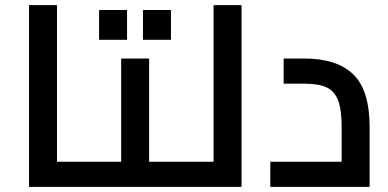

<svg xmlns="http://www.w3.org/2000/svg" viewBox="-20 -728 1513 748"><path d="M358 -49Q358 -24 354 -12Q350 0 338 0H93V-708H202V-98H338Q350 -98 354 -86Q358 -74 358 -49Z M695 -49Q695 -24 691 -12Q687 0 675 0H338Q326 0 322 -12Q318 -24 318 -49Q318 -74 322 -86Q326 -98 338 -98H452V-500H561V-98H675Q687 -98 691 -86Q695 -74 695 -49ZM366 -689H475V-573H366ZM537 -689H646V-573H537Z M921 -708V0H675Q663 0 659 -12Q655 -24 655 -49Q655 -74 659 -86Q663 -98 675 -98H812V-708Z M1420 -232V0H1033V-98H1311V-232Q1311 -300 1297.5 -336Q1284 -372 1253.5 -387Q1223 -402 1166 -402H1085V-500H1166Q1292 -500 1356 -438.5Q1420 -377 1420 -232Z"/></svg>

Font: Cairo SemiBold
Style: Regular
Weight: 600
Designer: Mohamed Gaber, Accademia di Belle Arti di Urbino and others
Foundry: Kief Type Foundry, Accademia di Belle Arti di Urbino and others
Version: Version 3.011